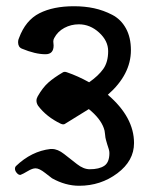

<svg xmlns="http://www.w3.org/2000/svg" viewBox="-20 -459 490 616"><path d="M268 84Q298 84 314.5 73Q331 62 331 32Q331 26 329 19.5Q327 13 324 4Q321 -5 320 -10Q318 -16 317 -28.5Q316 -41 313 -48Q302 -79 265 -109Q230 -87 189 -62Q184 -58 175 -62Q129 -84 102 -120Q97 -128 97 -136Q97 -143 101 -150Q117 -178 135 -194Q153 -210 182 -227Q187 -230 195 -227Q230 -215 266 -195Q296 -216 311.5 -238Q327 -260 327 -295Q327 -328 298 -354.5Q269 -381 233 -381Q208 -381 186.5 -369.5Q165 -358 154 -337Q151 -332 151 -326Q151 -324 151.5 -319.5Q152 -315 152 -313Q152 -285 126 -285Q93 -285 50 -303Q38 -308 38 -324Q38 -331 41 -337Q62 -394 106.5 -416.5Q151 -439 217 -439Q252 -439 282 -432.5Q312 -426 340 -411.5Q368 -397 384 -368Q400 -339 400 -298Q400 -220 326 -155Q410 -83 410 0Q410 57 356.5 97Q303 137 234 137Q190 137 147 113Q144 111 125 96Q106 81 94 81Q84 81 69 90Q54 99 46 102Q45 102 44 102Q39 102 33.5 95.5Q28 89 28 82Q28 77 31 74Q81 26 142 19Q144 19 147 19Q165 19 185.5 35Q206 51 227 67.5Q248 84 268 84Z"/></svg>

Font: Triodion Unicode
Style: Normal
Weight: 400
Version: Version 1.1